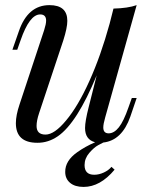

<svg xmlns="http://www.w3.org/2000/svg" viewBox="-20 -548 607 756"><path d="M314.9 -43.9Q314.9 -70.3 329.1 -126L360.8 -251.5Q283.2 -63.5 208 -11.7Q169.9 14.6 127 14.2Q42.5 14.2 42.5 -63Q42.5 -94.2 57.1 -137.2L153.8 -429.2Q161.6 -453.6 161.6 -466.8Q161.6 -491.2 138.2 -491.2Q96.2 -491.2 61 -389.2L47.9 -352.1H28.8L54.2 -424.8Q89.4 -527.8 174.8 -527.8Q245.1 -527.8 245.1 -465.8Q245.1 -438.5 229 -388.2L133.8 -102.1Q124 -72.8 124 -52.2Q124 -18.1 159.2 -18.1Q194.3 -18.1 240.2 -73.7Q287.1 -129.4 332 -229Q377 -328.6 411.6 -454.6L426.8 -514.2Q483.9 -515.6 518.1 -527.8L394 -85Q386.7 -59.6 386.7 -45.9Q386.7 -22.9 408.2 -22.9Q429.7 -23.4 448.2 -46.9Q466.8 -70.3 485.8 -125L499 -162.1H518.1L493.2 -88.9Q460.4 4.9 386.7 13.2Q382.3 15.6 366.2 23.9Q350.1 32.7 331.5 54.2Q313 75.7 313 102.1Q313 140.1 351.1 140.1Q369.6 140.1 388.7 131.3Q407.7 122.6 418.9 108.9L431.2 120.1Q374.5 188 309.1 188Q274.9 188 255.9 171.9Q236.8 155.8 236.8 128.9Q236.3 85 284.2 51.3Q315.9 28.8 354.5 12.2Q314.9 1.5 314.9 -43.9Z"/></svg>

Font: PlayfairDisplay-Italic
Style: Italic
Weight: 400
Italic angle: -14°
Designer: Claus Eggers Sørensen
Foundry: Claus Eggers Sørensen
Version: Version 1.002;PS 001.002;hotconv 1.0.70;makeotf.lib2.5.58329